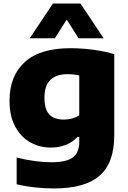

<svg xmlns="http://www.w3.org/2000/svg" viewBox="-20 -828 720 1078"><path d="M283.5 230Q232.5 230 179.5 224.5Q126.5 219 73.5 206.5V56.5Q127 70 177.5 76.5Q228 83 268 83Q353.5 83 389.2 55.5Q425 28 425 -31V-59.5H416Q389 -30.5 350.8 -15Q312.5 0.5 264 0.5Q202.5 0.5 150 -29Q97.5 -58.5 65.5 -117Q33.5 -175.5 33.5 -263Q33.5 -401.5 119 -479.5Q204.5 -557.5 376.5 -557.5Q417 -557.5 460.5 -553.5Q504 -549.5 545.8 -542.2Q587.5 -535 621.5 -524V-68.5Q621.5 87 539.2 158.5Q457 230 283.5 230ZM338 -156.5Q361 -156.5 383.8 -162.5Q406.5 -168.5 425 -181V-404.5Q412 -407.5 395 -409.5Q378 -411.5 359 -411.5Q296 -411.5 262.8 -379.5Q229.5 -347.5 229.5 -279Q229.5 -233 242.8 -206Q256 -179 280.5 -167.8Q305 -156.5 338 -156.5ZM147 -613 277 -808H432L562 -613H421L340 -741H369L288 -613Z"/></svg>

Font: Encode Sans SemiExpanded ExtraBold
Style: Regular
Weight: 800
Width: 6
Designer: Multiple Designers
Foundry: Impallari Type
Version: Version 3.002